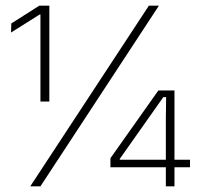

<svg xmlns="http://www.w3.org/2000/svg" viewBox="-20 -659 702 679"><path d="M123 -300V-607.5H120L19 -544L20 -576L119 -639H154.5V-300ZM87 0 506.5 -639H542L123 0ZM566.5 0V-241L567.5 -315.5H557.5L403.5 -97V-82.5L388.5 -94H652V-67.5H370.5V-99.5L540 -339H597V0Z"/></svg>

Font: Anek Gujarati ExtraLight
Style: Regular
Weight: 250
Version: Version 1.003